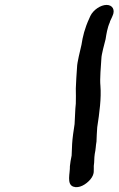

<svg xmlns="http://www.w3.org/2000/svg" viewBox="-20 -683 482 780"><path d="M347 -618 343 -609C324 -568 316 -534 311 -501C306 -479 293 -428 293 -410C291 -389 289 -345 288 -324C288 -301 289 -285 288 -262C285 -238 285 -204 283 -179C279 -155 274 -118 273 -98C273 -82 271 -66 271 -51C268 -36 265 -21 264 -8C265 21 250 64 277 75C301 84 330 66 347 46C366 23 360 8 361 -9C364 -28 362 -39 365 -58C369 -75 369 -92 372 -108C373 -127 373 -143 375 -166C384 -224 392 -285 388 -334C385 -363 390 -414 392 -447C392 -460 405 -509 409 -524C412 -543 416 -570 426 -592C427 -598 431 -604 433 -609L437 -618C449 -643 437 -663 413 -663C389 -663 359 -643 347 -618Z"/></svg>

Font: Electronic
Style: BlkUltIt
Weight: 900
Version: Version 1.011